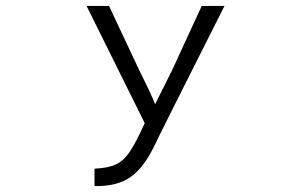

<svg xmlns="http://www.w3.org/2000/svg" viewBox="-20 -518 1040 650"><path d="M470 -101 273 -498H349L453 -277Q495 -193 505 -165L562 -279L663 -498H740Q513 -48 501 -21Q466 50 422.5 81Q379 112 307 112H300V53Q346 51 372.5 38.5Q399 26 419.5 -4.5Q440 -35 470 -101Z"/></svg>

Font: LINE Seed JP_TTF Regular
Style: Regular
Weight: 400
Designer: LINE & Fontrix & Fontworks
Version: Version 1.002